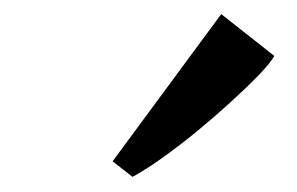

<svg xmlns="http://www.w3.org/2000/svg" viewBox="-20 -880 412 266"><path d="M136 -656.5 286.5 -860.5 360 -802.5Q354.5 -792.5 338 -775.5Q321.5 -758.5 299 -738Q276.5 -717.5 251.8 -697.2Q227 -677 203.8 -660.5Q180.5 -644 163.5 -635Z"/></svg>

Font: Merriweather 20pt
Style: Italic
Weight: 400
Italic angle: -7.8°
Version: Version 2.101